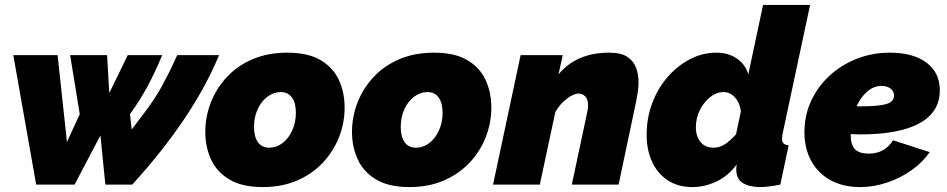

<svg xmlns="http://www.w3.org/2000/svg" viewBox="-20 -750 3847 780"><path d="M34 -526H214L252 -173Q265 -202 278 -230Q291 -258 304 -286L265 -526H415L424 -372Q443 -410 461.5 -449Q480 -488 499 -526H639Q609 -454 579 -398.5Q549 -343 508 -286L515 -224Q547 -266 569.5 -296Q592 -326 608 -350.5Q624 -375 637.5 -399.5Q651 -424 666 -454Q681 -484 700 -526H870Q816 -396 726.5 -263.5Q637 -131 517 0H408L388 -200Q362 -150 335.5 -100Q309 -50 283 0H127Z M1047 10Q964 10 912.5 -20.5Q861 -51 837.5 -102Q814 -153 814 -214Q814 -277 837 -335Q860 -393 903 -438.5Q946 -484 1007.5 -510Q1069 -536 1147 -536Q1231 -536 1282 -506Q1333 -476 1356.5 -425.5Q1380 -375 1380 -313Q1380 -250 1357 -192Q1334 -134 1291 -88.5Q1248 -43 1186.5 -16.5Q1125 10 1047 10ZM1074 -150Q1103 -150 1127.5 -168.5Q1152 -187 1167 -219.5Q1182 -252 1182 -292Q1182 -332 1166 -354Q1150 -376 1120 -376Q1092 -376 1067 -357.5Q1042 -339 1027 -307Q1012 -275 1012 -234Q1012 -194 1028 -172Q1044 -150 1074 -150Z M1643 10Q1560 10 1508.5 -20.5Q1457 -51 1433.5 -102Q1410 -153 1410 -214Q1410 -277 1433 -335Q1456 -393 1499 -438.5Q1542 -484 1603.5 -510Q1665 -536 1743 -536Q1827 -536 1878 -506Q1929 -476 1952.5 -425.5Q1976 -375 1976 -313Q1976 -250 1953 -192Q1930 -134 1887 -88.5Q1844 -43 1782.5 -16.5Q1721 10 1643 10ZM1670 -150Q1699 -150 1723.5 -168.5Q1748 -187 1763 -219.5Q1778 -252 1778 -292Q1778 -332 1762 -354Q1746 -376 1716 -376Q1688 -376 1663 -357.5Q1638 -339 1623 -307Q1608 -275 1608 -234Q1608 -194 1624 -172Q1640 -150 1670 -150Z M2095 -526H2266L2249 -448Q2322 -536 2454 -536Q2503 -536 2528.5 -519Q2554 -502 2564 -474.5Q2574 -447 2574 -417Q2574 -398 2571.5 -380Q2569 -362 2566 -346L2493 0H2303L2366 -296Q2369 -311 2369 -322Q2369 -347 2357.5 -358.5Q2346 -370 2330 -370Q2311 -370 2283 -349Q2255 -328 2236 -295L2173 0H1983Z M2793 10Q2735 10 2693.5 -17Q2652 -44 2629.5 -92Q2607 -140 2607 -202Q2607 -270 2629.5 -330.5Q2652 -391 2692 -437Q2732 -483 2783 -509.5Q2834 -536 2891 -536Q2938 -536 2973 -512.5Q3008 -489 3020 -448L3080 -730H3271L3160 -210Q3157 -195 3157 -186Q3157 -161 3184 -160L3150 0Q3124 5 3103.5 7.5Q3083 10 3069 10Q3026 10 2998.5 -6Q2971 -22 2971 -62Q2971 -67 2971.5 -72Q2972 -77 2973 -82Q2937 -34 2889.5 -12Q2842 10 2793 10ZM2879 -150Q2903 -150 2924 -163.5Q2945 -177 2970 -204L2990 -298Q2985 -333 2965.5 -354.5Q2946 -376 2919 -376Q2891 -376 2865.5 -356Q2840 -336 2823.5 -303.5Q2807 -271 2807 -233Q2807 -196 2826 -173Q2845 -150 2879 -150Z M3474 10Q3406 10 3355 -17.5Q3304 -45 3276 -95.5Q3248 -146 3248 -213Q3248 -281 3275 -339.5Q3302 -398 3349.5 -442Q3397 -486 3460 -511Q3523 -536 3595 -536Q3690 -536 3744 -495.5Q3798 -455 3798 -383Q3798 -295 3716 -249.5Q3634 -204 3475 -204Q3456 -204 3436 -205V-203Q3436 -162 3453 -144Q3470 -126 3510 -126Q3574 -126 3608 -180L3757 -132Q3728 -90 3682.5 -58Q3637 -26 3583 -8Q3529 10 3474 10ZM3561 -401Q3530 -401 3503.5 -378.5Q3477 -356 3460 -318Q3467 -318 3474 -318Q3551 -318 3581.5 -327.5Q3612 -337 3612 -362Q3612 -379 3598 -390Q3584 -401 3561 -401Z"/></svg>

Font: Raleway Black
Style: Italic
Weight: 900
Italic angle: -12°
Designer: Matt McInerney, Pablo Impallari, Rodrigo Fuenzalida
Foundry: Matt McInerney, Pablo Impallari, Rodrigo Fuenzalida
Version: Version 4.101;RELEASE